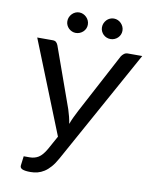

<svg xmlns="http://www.w3.org/2000/svg" viewBox="-96 -960 822 1038"><g transform="rotate(10 315.0 -441.0)"><path d="M630 -716 285.5 -93Q269.5 -64 252.8 -44.8Q236 -25.5 218.2 -14.2Q200.5 -3 182 1.8Q163.5 6.5 143.5 6.5Q113.5 6.5 99.2 0.5Q85 -5.5 86.5 -19.5L93 -71H125.5Q153 -71 174 -84Q195 -97 215.5 -132.5L257 -207.5L53.5 -716H138.5Q151 -716 157.5 -710Q164 -704 168 -694L286 -363.5Q299 -324 305 -286Q312 -305.5 321.2 -324.8Q330.5 -344 340.5 -363.5L516 -694Q521.5 -702.5 530.2 -709.2Q539 -716 550.5 -716ZM311 -831.5Q311 -820 306.5 -810Q302 -800 294 -792.5Q286 -785 275.8 -780.8Q265.5 -776.5 254 -776.5Q243 -776.5 233 -780.8Q223 -785 215.2 -792.5Q207.5 -800 203 -810Q198.5 -820 198.5 -831.5Q198.5 -843.5 203 -853.8Q207.5 -864 215.2 -872Q223 -880 233 -884.5Q243 -889 254 -889Q265.5 -889 275.8 -884.5Q286 -880 294 -872Q302 -864 306.5 -853.8Q311 -843.5 311 -831.5ZM501 -831.5Q501 -820 496.5 -810Q492 -800 484.2 -792.5Q476.5 -785 466.2 -780.8Q456 -776.5 444.5 -776.5Q433 -776.5 422.8 -780.8Q412.5 -785 405 -792.5Q397.5 -800 393 -810Q388.5 -820 388.5 -831.5Q388.5 -843.5 393 -853.8Q397.5 -864 405 -872Q412.5 -880 422.8 -884.5Q433 -889 444.5 -889Q456 -889 466.2 -884.5Q476.5 -880 484.2 -872Q492 -864 496.5 -853.8Q501 -843.5 501 -831.5Z"/></g></svg>

Font: Lato 2
Style: Italic
Weight: 400
Italic angle: -7°
Designer: Lukasz Dziedzic with Adam Twardoch and Botio Nikoltchev
Foundry: tyPoland Lukasz Dziedzic
Version: Version 2.015; 2015-08-06; http://www.latofonts.com/